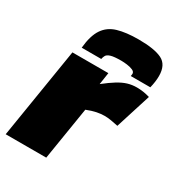

<svg xmlns="http://www.w3.org/2000/svg" viewBox="-186 -899 931 1013"><g transform="rotate(30 279.5 -392.0)"><path d="M311 -550 300 -477Q339 -508 368.5 -526Q398 -544 424 -552Q450 -560 480 -560Q519 -560 559 -548L491 -333Q467 -338 447 -341.5Q427 -345 407 -345Q385 -345 360 -340Q335 -335 302 -322L250 0H3L92 -550ZM361 -784Q458 -784 504 -761Q550 -738 550 -670Q550 -636 540 -596H421Q423 -607 423 -610Q423 -623 408 -629.5Q393 -636 373 -638.5Q353 -641 338 -641Q294 -641 274.5 -635Q255 -629 249 -618.5Q243 -608 241 -596H122Q129 -672 156.5 -713Q184 -754 234.5 -769Q285 -784 361 -784Z"/></g></svg>

Font: Georama Expanded Black
Style: Italic
Weight: 900
Width: 7
Italic angle: -9°
Designer: Jean-Baptiste Levee
Foundry: Production Type
Version: Version 1.000